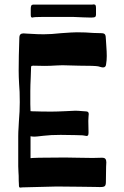

<svg xmlns="http://www.w3.org/2000/svg" viewBox="-20 -852 565 874"><path d="M406 -832Q413 -832 415 -828Q417 -824 417 -815V-785Q417 -778 413 -775Q409 -772 395 -772L359 -773Q325 -775 311 -775H179Q133 -775 128 -772Q123 -772 121.5 -775Q120 -778 120 -785V-812Q120 -822 122.5 -826.5Q125 -831 131 -831H399ZM463 -560Q462 -545 449 -545Q445 -545 438 -547Q431 -549 427 -550Q412 -553 340 -553L302 -554Q289 -555 264 -555Q246 -555 237 -554Q207 -552 184 -552L131 -553Q123 -553 122 -549.5Q121 -546 121 -533Q121 -515 120 -502Q118 -462 118 -437V-378Q118 -357 119 -346Q127 -345 146 -345Q163 -344 216 -344Q238 -344 280 -346Q312 -348 322 -348Q336 -348 350 -346.5Q364 -345 371 -345Q384 -345 384 -333Q384 -329 383 -321.5Q382 -314 382 -302L383 -249Q383 -240 381 -236.5Q379 -233 374 -233Q371 -233 365.5 -234.5Q360 -236 356 -236Q347 -236 322.5 -237Q298 -238 256 -238Q211 -238 178 -234Q145 -230 138 -230Q127 -230 125 -231Q120 -231 119 -232V-132Q126 -132 130 -133L158 -134L276 -135Q312 -135 333 -134L402 -133L444 -134Q456 -134 460 -128.5Q464 -123 464 -113L463 -93L462 -23Q462 -7 455 -3.5Q448 0 435 -0.5Q422 -1 414 -1Q371 -1 340 -2L238 -3Q226 -3 118 0L80 1L74 2Q68 2 67 -1.5Q66 -5 66 -15Q65 -26 65 -52Q65 -60 64 -69.5Q63 -79 63 -95V-232Q63 -252 64.5 -271Q66 -290 66 -299Q70 -345 70 -387Q70 -439 67 -469Q65 -503 65 -531Q65 -594 68 -678Q68 -691 73 -695.5Q78 -700 87 -700L102 -699Q111 -699 131 -697.5Q151 -696 180 -696Q213 -696 258 -701Q312 -705 330 -705Q371 -705 405 -702L441 -701Q454 -701 458 -695Q462 -689 462 -673Q462 -664 464 -642Q466 -616 466 -597Q466 -577 463 -560Z"/></svg>

Font: Barrio
Style: Regular
Weight: 400
Designer: Pablo Cosgaya & Sergio Jimenez
Foundry: Pablo Cosgaya & Sergio Jimenez
Version: Version 1.005